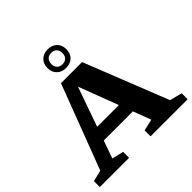

<svg xmlns="http://www.w3.org/2000/svg" viewBox="-233 -1152 1356 1356"><g transform="rotate(-45 445.0 -474.0)"><path d="M794 -83.5 886.5 -59.5V0H516V-59.5L603 -79.5L552.5 -213H261.5L214.5 -80.5L301.5 -59.5V0H9.5V-59.5L93.5 -79.5L334 -713H545ZM297 -314.5H514L401.5 -610.5ZM436.5 -948.5Q479.5 -948.5 505.2 -923.2Q531 -898 531 -855.5Q531 -814 505.2 -788.5Q479.5 -763 436.5 -763Q394 -763 368 -788.5Q342 -814 342 -855.5Q342 -898 368 -923.2Q394 -948.5 436.5 -948.5ZM436.5 -799.5Q462.5 -799.5 477.2 -814.8Q492 -830 492 -855.5Q492 -882.5 477.2 -898Q462.5 -913.5 436.5 -913.5Q411 -913.5 396.2 -898Q381.5 -882.5 381.5 -855.5Q381.5 -830 396.2 -814.8Q411 -799.5 436.5 -799.5Z"/></g></svg>

Font: Newsreader Caption SemiBold
Style: Regular
Weight: 600
Designer: Hugues Gentile
Foundry: Production Type
Version: Version 1.001